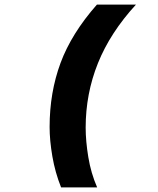

<svg xmlns="http://www.w3.org/2000/svg" viewBox="-20 -718 690 836"><path d="M246 98Q220 33 208 -37Q196 -107 196 -165Q196 -315 243.5 -443.5Q291 -572 402 -698H572Q460 -576 406.5 -443Q353 -310 353 -162Q353 -104 364.5 -34Q376 36 403 98Z"/></svg>

Font: Azeret Mono Thin
Style: Bold Italic
Weight: 700
Italic angle: -12°
Version: Version 1.002